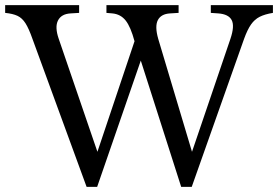

<svg xmlns="http://www.w3.org/2000/svg" viewBox="-27 -720 1079 745"><path d="M309 5 99 -569Q85 -609 72 -629.5Q59 -650 41 -658.5Q23 -667 -7 -670V-700H280V-670L247 -668Q211 -666 198 -640.5Q185 -615 201 -569L351 -131L495 -560Q480 -616 460.5 -640.5Q441 -665 409 -668L386 -670V-700H666V-670L633 -668Q598 -666 585.5 -642Q573 -618 587 -569L718 -131L867 -569Q884 -619 872 -642Q860 -665 820 -668L791 -670V-700H1032V-670Q1001 -665 981 -655Q961 -645 947 -625Q933 -605 920 -569L717 5H676L510 -514L529 -513L350 5Z"/></svg>

Font: Hedvig Letters Serif 24pt 24pt
Style: Regular
Weight: 400
Version: Version 1.000